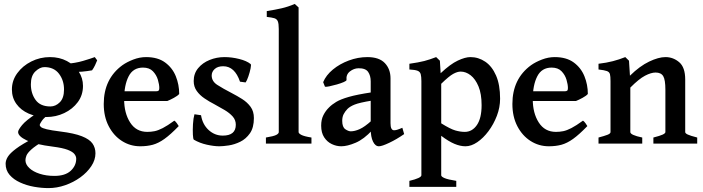

<svg xmlns="http://www.w3.org/2000/svg" viewBox="-20 -736 3604 984"><path d="M469.2 49.8Q469.2 83.5 448 115.5Q426.8 147.5 391.8 172.9Q356.9 198.2 314.2 213.1Q271.5 228 228 228Q192.9 228 154.5 221.2Q116.2 214.4 83 199.2Q49.8 184.1 29.3 160.4Q8.8 136.7 8.8 103Q8.8 85.9 20 67.6Q31.2 49.3 62.5 25.9Q93.8 2.4 153.3 -28.3Q153.3 -28.3 165.3 -27.3Q177.2 -26.4 189.7 -23.2Q202.1 -20 203.6 -13.7Q160.2 12.2 140.4 30.3Q120.6 48.3 115.5 61.5Q110.4 74.7 110.4 85Q110.4 106.4 129.9 125Q149.4 143.6 183.1 154.5Q216.8 165.5 258.8 165.5Q314 165.5 342.3 139.4Q370.6 113.3 370.6 77.6Q370.6 64.9 361.3 53.2Q352.1 41.5 326.7 31.7Q301.3 22 251.5 15.6Q161.1 4.4 116.9 -16.6Q72.8 -37.6 72.8 -59.6Q72.8 -69.8 92.8 -94.5Q112.8 -119.1 166 -153.8L245.1 -161.6Q205.6 -133.8 194.6 -116.9Q183.6 -100.1 183.6 -96.2Q183.6 -90.3 190.2 -84.7Q196.8 -79.1 219.5 -73.5Q242.2 -67.9 289.6 -62Q360.4 -53.2 399.4 -37.8Q438.5 -22.5 453.9 -0.7Q469.2 21 469.2 49.8ZM478 -426.8Q474.1 -416 467 -401.4Q460 -386.7 451.7 -375.5Q426.8 -371.1 400.1 -368.7Q373.5 -366.2 334.5 -367.7L315.9 -408.7Q365.7 -412.1 405.3 -423.8Q444.8 -435.5 465.8 -443.4ZM405.3 -295.9Q405.3 -248.5 378.7 -212.6Q352.1 -176.8 309.3 -156.5Q266.6 -136.2 217.3 -136.2Q167 -136.2 127 -153.8Q86.9 -171.4 64 -203.4Q41 -235.4 41 -277.8Q41 -323.2 68.4 -360.8Q95.7 -398.4 140.4 -420.9Q185.1 -443.4 236.3 -443.4Q284.7 -443.4 323 -423.1Q361.3 -402.8 383.3 -369.4Q405.3 -335.9 405.3 -295.9ZM308.1 -277.3Q308.1 -324.2 282.2 -358.2Q256.3 -392.1 207.5 -392.1Q184.6 -392.1 161.4 -370.1Q138.2 -348.1 138.2 -304.2Q138.2 -257.3 162.4 -223.9Q186.5 -190.4 238.3 -190.4Q265.1 -190.4 286.6 -211.9Q308.1 -233.4 308.1 -277.3Z M898.4 -254.4Q890.6 -245.1 871.3 -234.6Q852.1 -224.1 837.4 -218.3H564L564.5 -268.1H778.8Q789.1 -268.1 792.7 -271.5Q796.4 -274.9 796.4 -284.7Q796.4 -302.7 789.1 -327.4Q781.7 -352.1 763.7 -370.8Q745.6 -389.6 712.9 -389.6Q662.1 -389.6 639.2 -344.7Q616.2 -299.8 616.2 -227.1Q616.2 -156.2 647 -108.2Q677.7 -60.1 734.9 -60.1Q753.9 -60.1 772.2 -63.7Q790.5 -67.4 814.2 -79.6Q837.9 -91.8 873.5 -117.7Q879.4 -114.3 886.7 -104Q894 -93.8 896 -89.8Q854 -46.4 823 -24.2Q792 -2 762.9 5.9Q733.9 13.7 698.7 13.7Q647.5 13.7 605 -13.4Q562.5 -40.5 537.1 -89.4Q511.7 -138.2 511.7 -203.1Q511.7 -332 607.4 -401.9Q630.9 -418.5 663.3 -430.9Q695.8 -443.4 728.5 -443.4Q788.6 -443.4 825.9 -416Q863.3 -388.7 880.9 -345.5Q898.4 -302.2 898.4 -254.4Z M1281.2 -130.9Q1281.2 -82 1261 -53Q1240.7 -23.9 1211.2 -9.5Q1181.6 4.9 1152.3 9.3Q1123 13.7 1104.5 13.7Q1076.7 13.7 1040.3 5.6Q1003.9 -2.4 973.6 -20Q969.7 -22.5 968.5 -46.1Q967.3 -69.8 969 -99.6Q970.7 -129.4 976.6 -150.4L1010.3 -145.5Q1018.1 -98.1 1049.3 -69.6Q1080.6 -41 1121.6 -41Q1188.5 -41 1188.5 -96.7Q1188.5 -121.1 1172.4 -139.2Q1156.2 -157.2 1131.1 -172.1Q1106 -187 1078.1 -202.1Q1052.2 -215.3 1028.1 -231.7Q1003.9 -248 988.3 -269.8Q972.7 -291.5 972.7 -320.8Q972.7 -358.9 995.4 -386.5Q1018.1 -414.1 1054.2 -428.7Q1090.3 -443.4 1130.4 -443.4Q1167.5 -443.4 1205.8 -433.8Q1244.1 -424.3 1264.6 -407.7Q1268.1 -404.8 1264.2 -385.3Q1260.3 -365.7 1252.9 -344.2Q1245.6 -322.8 1238.8 -313.5L1210 -317.4Q1183.1 -396.5 1124 -396.5Q1095.7 -396.5 1080.3 -382.3Q1064.9 -368.2 1064.9 -349.1Q1064.9 -319.3 1093.8 -300.8Q1122.6 -282.2 1168.9 -258.3Q1195.3 -244.6 1221.2 -228.3Q1247.1 -211.9 1264.2 -188.7Q1281.2 -165.5 1281.2 -130.9Z M1342.8 0V-31.2Q1382.3 -37.6 1395.5 -44.4Q1408.7 -51.3 1408.7 -59.1V-587.4Q1408.7 -614.7 1403.8 -626.7Q1398.9 -638.7 1386 -642.6Q1373 -646.5 1347.2 -649.4V-679.2Q1390.6 -686 1423.6 -693.6Q1456.5 -701.2 1490.7 -715.8L1510.3 -697.8V-59.1Q1510.3 -52.2 1524.4 -44.7Q1538.6 -37.1 1576.2 -31.2V0Z M2051.3 -48.8Q2012.7 -22 1975.1 -4.2Q1937.5 13.7 1921.9 13.7Q1903.3 13.7 1891.6 -10.5Q1879.9 -34.7 1879.9 -75.7V-318.8Q1879.9 -348.1 1866.7 -367.4Q1853.5 -386.7 1816.9 -386.2Q1793.5 -385.7 1773.2 -369.9Q1752.9 -354 1755.9 -326.2Q1756.3 -321.8 1741.7 -315.4Q1727.1 -309.1 1706.5 -303.2Q1686 -297.4 1668.5 -293.7Q1650.9 -290 1645.5 -291.5L1636.2 -314.9Q1650.9 -350.6 1686 -379.6Q1721.2 -408.7 1767.8 -426Q1814.5 -443.4 1862.8 -443.4Q1923.3 -443.4 1952.4 -412.6Q1981.4 -381.8 1981.4 -334.5V-104.5Q1981.4 -68.4 1999.5 -68.4Q2006.3 -68.4 2014.9 -70.8Q2023.4 -73.2 2042 -81.1ZM1884.3 -220.2Q1822.3 -210 1797.9 -200.2Q1773.4 -190.4 1760.7 -177.7Q1748.5 -165 1741.2 -150.9Q1733.9 -136.7 1733.9 -116.7Q1733.9 -84.5 1749.8 -73.7Q1765.6 -63 1777.8 -63Q1797.9 -63 1823.2 -74.2Q1848.6 -85.4 1884.3 -117.7L1888.2 -69.3Q1845.2 -22.5 1802.5 -4.4Q1759.8 13.7 1729 13.7Q1704.1 13.7 1680.4 2.4Q1656.7 -8.8 1641.4 -32.2Q1626 -55.7 1626 -91.8Q1626 -123.5 1637.5 -146Q1648.9 -168.5 1666 -185.1Q1680.7 -200.2 1702.9 -213.6Q1725.1 -227.1 1767.3 -239.3Q1809.6 -251.5 1884.3 -262.7Z M2365.7 13.7Q2338.9 13.7 2309.1 1.2Q2279.3 -11.2 2241.2 -40V162.1Q2241.2 169.4 2258.3 176.8Q2275.4 184.1 2318.4 190.9V221.7H2078.1V190.9Q2139.6 176.3 2139.6 162.1V-320.3Q2139.6 -343.3 2136.2 -355.7Q2132.8 -368.2 2120.1 -373.3Q2107.4 -378.4 2078.1 -379.9V-409.2Q2126 -416 2154.3 -423.3Q2182.6 -430.7 2215.3 -443.4L2234.4 -424.8L2238.3 -360.8Q2288.1 -407.7 2326.2 -425.5Q2364.3 -443.4 2390.6 -443.4Q2432.1 -443.4 2466.8 -419.9Q2501.5 -396.5 2522.2 -349.1Q2543 -301.8 2543 -230Q2543 -185.5 2526.4 -142.3Q2509.8 -99.1 2483.4 -63.7Q2457 -28.3 2426 -7.3Q2395 13.7 2365.7 13.7ZM2340.8 -369.1Q2324.2 -369.1 2302.7 -357.4Q2281.2 -345.7 2241.2 -306.6V-104Q2288.1 -74.7 2313.7 -67.4Q2339.4 -60.1 2361.8 -60.1Q2399.9 -60.1 2424.1 -95.2Q2448.2 -130.4 2448.2 -196.8Q2448.2 -254.9 2432.4 -293Q2416.5 -331.1 2392.1 -350.1Q2367.7 -369.1 2340.8 -369.1Z M2992.7 -254.4Q2984.9 -245.1 2965.6 -234.6Q2946.3 -224.1 2931.6 -218.3H2658.2L2658.7 -268.1H2873Q2883.3 -268.1 2887 -271.5Q2890.6 -274.9 2890.6 -284.7Q2890.6 -302.7 2883.3 -327.4Q2876 -352.1 2857.9 -370.8Q2839.8 -389.6 2807.1 -389.6Q2756.3 -389.6 2733.4 -344.7Q2710.4 -299.8 2710.4 -227.1Q2710.4 -156.2 2741.2 -108.2Q2772 -60.1 2829.1 -60.1Q2848.1 -60.1 2866.5 -63.7Q2884.8 -67.4 2908.4 -79.6Q2932.1 -91.8 2967.8 -117.7Q2973.6 -114.3 2981 -104Q2988.3 -93.8 2990.2 -89.8Q2948.2 -46.4 2917.2 -24.2Q2886.2 -2 2857.2 5.9Q2828.1 13.7 2793 13.7Q2741.7 13.7 2699.2 -13.4Q2656.7 -40.5 2631.3 -89.4Q2606 -138.2 2606 -203.1Q2606 -332 2701.7 -401.9Q2725.1 -418.5 2757.6 -430.9Q2790 -443.4 2822.8 -443.4Q2882.8 -443.4 2920.2 -416Q2957.5 -388.7 2975.1 -345.5Q2992.7 -302.2 2992.7 -254.4Z M3328.6 0V-31.2Q3361.8 -39.6 3376 -46.1Q3390.1 -52.7 3390.1 -59.1V-275.9Q3390.1 -327.6 3378.9 -345.9Q3367.7 -364.3 3339.8 -364.3Q3316.9 -364.3 3285.6 -347.9Q3254.4 -331.5 3210.4 -287.1V-59.1Q3210.4 -43.9 3271.5 -31.2V0H3047.4V-31.2Q3077.6 -39.1 3093.3 -45.2Q3108.9 -51.3 3108.9 -59.1V-320.3Q3108.9 -344.2 3106 -355.7Q3103 -367.2 3090.3 -371.8Q3077.6 -376.5 3047.4 -379.9V-409.2Q3088.4 -414.1 3120.6 -422.4Q3152.8 -430.7 3184.6 -443.4L3203.6 -424.8L3208.5 -348.1Q3258.8 -397.5 3306.9 -420.4Q3355 -443.4 3390.6 -443.4Q3430.2 -443.4 3460.9 -417.2Q3491.7 -391.1 3491.7 -328.6V-59.1Q3491.7 -52.7 3504.4 -46.6Q3517.1 -40.5 3553.2 -31.2V0Z"/></svg>

Font: Namdhinggo SemiBold
Style: Regular
Weight: 600
Designer: Victor Gaultney
Foundry: SIL International
Version: Version 3.001